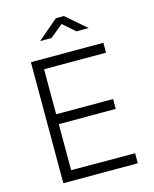

<svg xmlns="http://www.w3.org/2000/svg" viewBox="-134 -1020 888 1108"><g transform="rotate(-15 309.5 -465.5)"><path d="M404 -827H477L357 -931H309L187 -827H255L332 -890ZM104 0H549V-60L167 -61V-336H507V-395H167V-664H537V-723H104Z"/></g></svg>

Font: United Sans ExtraLight
Style: Regular
Weight: 200
Designer: Pablo Impallari, Rodrigo Fuenzalida (Modified by Dan O. Williams)
Version: Version 1.000;PS 001.000;hotconv 1.0.88;makeotf.lib2.5.64775